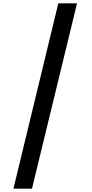

<svg xmlns="http://www.w3.org/2000/svg" viewBox="-20 -964 554 1159"><path d="M332 -944H445L173 175H61Z"/></svg>

Font: SVN-Poppins Medium
Style: Regular
Weight: 500
Designer: Ninad Kale (Devanagari), Jonny Pinhorn (Latin)
Foundry: Indian Type Foundry
Version: Version 3.002 2017; ttfautohint (v1.8.3)